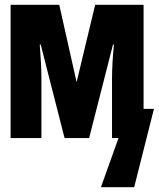

<svg xmlns="http://www.w3.org/2000/svg" viewBox="-20 -573 659 797"><path d="M537 204 619 -121H576V-553H375L298 -232L226 -553H24V0H152V-241Q152 -277 150 -314Q148 -351 145 -388H149L248 0H350L449 -388H453Q445 -310 445 -242V0H472L399 204Z"/></svg>

Font: Noto Sans Mono UI ExtraBold
Style: Regular
Weight: 800
Designer: Monotype Design team
Foundry: Monotype Imaging Inc.
Version: 1.000